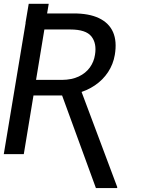

<svg xmlns="http://www.w3.org/2000/svg" viewBox="-23 -797 742 993"><path d="M108.9 -678.7 125.5 -777.3H229L212.4 -678.7ZM117.7 -727.5H355.5Q437 -728 489 -703.1Q541 -678.2 561.8 -630.6Q582.5 -583 570.8 -513.2Q562.5 -464.4 535.9 -424.1Q509.3 -383.8 468 -355.7Q426.8 -327.6 372.6 -313.5L343.8 -303.2H127.9L140.6 -383.8H297.9Q348.1 -384.3 384.3 -401.4Q420.4 -418.5 441.7 -448Q462.9 -477.5 468.3 -513.7Q478 -572.8 449.7 -608.6Q421.4 -644.5 340.8 -644.5H206.5L100.1 0H-3.4ZM473.1 175.8 290.5 -324.2H397.9L583.5 170.9L582.5 175.8Z"/></svg>

Font: Inter 28pt
Style: Italic
Weight: 400
Italic angle: -9.3988°
Designer: Rasmus Andersson
Foundry: rsms
Version: Version 4.001;git-66647c0bb